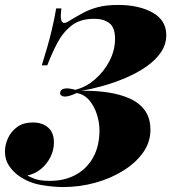

<svg xmlns="http://www.w3.org/2000/svg" viewBox="-42 -742 692 776"><path d="M160 -11Q218 -11 263 -35Q308 -59 334 -105Q360 -151 360 -215Q360 -247 349.5 -280Q339 -313 318.5 -337Q298 -361 268 -366Q255 -360 241.5 -355.5Q228 -351 217 -352Q200 -354 201 -367Q202 -379 213.5 -382.5Q225 -386 239 -384Q253 -382 262 -379Q304 -389 341 -420.5Q378 -452 400.5 -495.5Q423 -539 423 -585Q423 -630 400.5 -648Q378 -666 338 -666Q282 -666 247 -638.5Q212 -611 189.5 -568Q167 -525 149 -478H127Q152 -558 165.5 -613.5Q179 -669 185 -708H206Q205 -698 204 -685.5Q203 -673 205 -663Q207 -653 214 -650Q221 -647 235 -656Q266 -675 294 -690Q322 -705 355.5 -713.5Q389 -722 435 -722Q520 -722 575 -691Q630 -660 630 -600Q630 -562 608 -530Q586 -498 549 -472.5Q512 -447 466.5 -427.5Q421 -408 374.5 -395Q328 -382 287 -375Q344 -376 394 -368.5Q444 -361 483 -343.5Q522 -326 544 -295Q566 -264 566 -217Q566 -167 536 -125Q506 -83 455 -51.5Q404 -20 341.5 -3Q279 14 213 14Q173 14 123.5 5.5Q74 -3 33 -32Q11 -48 -5.5 -72Q-22 -96 -22 -130Q-22 -156 -10 -183Q2 -210 27 -228.5Q52 -247 91 -247Q129 -247 152.5 -226.5Q176 -206 176 -166Q176 -135 161.5 -106.5Q147 -78 123 -58.5Q99 -39 69 -33Q79 -26 100.5 -18.5Q122 -11 160 -11Z"/></svg>

Font: Playfair Display Black
Style: Italic
Weight: 900
Italic angle: -14°
Designer: Claus Eggers Sørensen
Foundry: Claus Eggers Sørensen
Version: Version 1.203